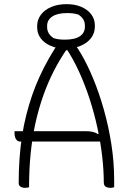

<svg xmlns="http://www.w3.org/2000/svg" viewBox="-20 -902 640 925"><path d="M50 -270H394Q411 -270 425.5 -267Q440 -264 451 -256L473 -268V-220H78Q68 -220 62 -225.5Q56 -231 53 -240Q50 -249 50 -260ZM120 0Q117 1 112.5 2Q108 3 100 3Q94 3 87 1Q80 -1 75 -6Q70 -11 70 -20Q70 -80 74 -136.5Q78 -193 86 -245.5Q94 -298 106.5 -347.5Q119 -397 135 -443.5Q151 -490 171.5 -534.5Q192 -579 216.5 -622Q241 -665 269 -706Q277 -708 283 -709Q289 -710 297 -710Q312 -710 322.5 -704.5Q333 -699 344 -684Q355 -669 371 -642Q400 -593 428.5 -524.5Q457 -456 480 -375Q503 -294 516.5 -207.5Q530 -121 530 -34Q530 -23 530 -15.5Q530 -8 530 0Q526 1 522.5 2Q519 3 514 3Q505 3 497 1Q489 -1 484.5 -7Q480 -13 480 -23Q480 -81 472.5 -147Q465 -213 450 -283Q435 -353 413 -421.5Q391 -490 362 -554Q333 -618 297 -672L316 -660H287L307 -672Q270 -620 240.5 -562.5Q211 -505 188.5 -441.5Q166 -378 150.5 -307.5Q135 -237 127.5 -160.5Q120 -84 120 0ZM301 -882Q341 -882 371.5 -869Q402 -856 419.5 -833Q437 -810 437 -780V-774Q437 -743 419 -719Q401 -695 369 -681.5Q337 -668 295 -668Q255 -668 224.5 -681Q194 -694 176.5 -717Q159 -740 159 -770V-776Q159 -807 177 -831Q195 -855 227 -868.5Q259 -882 301 -882ZM303 -839Q257 -839 232 -822.5Q207 -806 207 -777V-771Q207 -755 215 -741.5Q223 -728 239 -718Q252 -714 264.5 -712.5Q277 -711 293 -711Q341 -711 365 -727.5Q389 -744 389 -773V-779Q389 -796 381 -809Q373 -822 357 -832Q344 -836 331.5 -837.5Q319 -839 303 -839Z"/></svg>

Font: Recursive Monospace Casual Light
Style: Regular
Weight: 300
Version: Version 1.047